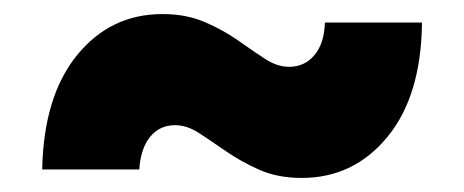

<svg xmlns="http://www.w3.org/2000/svg" viewBox="-20 -832 660 273"><path d="M409 -579Q375 -579 349 -590.5Q323 -602 302 -616.5Q281 -631 263.5 -642.5Q246 -654 229 -654Q207 -654 193.5 -637.5Q180 -621 178 -591H40Q42 -695 89.5 -753.5Q137 -812 211 -812Q245 -812 271.5 -800.5Q298 -789 318.5 -774.5Q339 -760 356.5 -748.5Q374 -737 391 -737Q413 -737 427 -753.5Q441 -770 442 -800H580Q579 -696 531 -637.5Q483 -579 409 -579Z"/></svg>

Font: Afrihost Sans Black
Style: Regular
Weight: 900
Foundry: https://www.afrihost.com
Version: Version 1.000